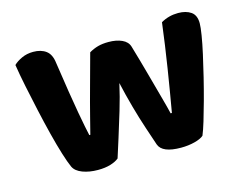

<svg xmlns="http://www.w3.org/2000/svg" viewBox="-76 -606 928 732"><g transform="rotate(-15 388.0 -240.5)"><path d="M392 -290Q381 -240 365 -187Q349 -134 334.5 -88Q320 -42 311 -14Q299 -4 278 2.5Q257 9 228 9Q194 9 167.5 -1Q141 -11 132 -30Q123 -50 111.5 -87Q100 -124 88 -171.5Q76 -219 64.5 -271Q53 -323 43 -371.5Q33 -420 27 -459Q39 -471 59.5 -480.5Q80 -490 105 -490Q136 -490 155.5 -475.5Q175 -461 179 -427Q189 -359 197 -308.5Q205 -258 211.5 -222Q218 -186 222.5 -163.5Q227 -141 230 -128H234Q240 -151 252 -198.5Q264 -246 281 -307.5Q298 -369 315 -432Q332 -442 350 -447Q368 -452 392 -452Q423 -452 445 -442Q467 -432 473 -412Q491 -351 506.5 -294Q522 -237 534 -193.5Q546 -150 551 -128H556Q570 -208 584 -296Q598 -384 609 -472Q640 -490 677 -490Q708 -490 727.5 -476.5Q747 -463 747 -431Q747 -416 742 -385Q737 -354 728 -313.5Q719 -273 708 -228Q697 -183 685.5 -141Q674 -99 664 -66Q654 -33 646 -14Q635 -4 610 2.5Q585 9 556 9Q482 9 469 -27Q460 -54 445.5 -97Q431 -140 417 -190.5Q403 -241 392 -290Z"/></g></svg>

Font: Baloo Bhaijaan 2
Style: Bold
Weight: 700
Designer: Sanskriti Dholi, Noopur Datye and Ek Type
Foundry: Ek Type
Version: Version 1.701